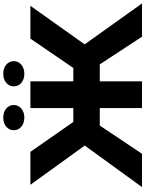

<svg xmlns="http://www.w3.org/2000/svg" viewBox="129 -1054 924 1223"><g transform="rotate(-90 591.5 -442.0)"><path d="M224.1 0H11.7L276.4 -364.7L26.4 -710.9H236.3L426.8 -437.5H515.1V-710.9H685.5V-437.5H770.5L957.5 -710.9H1166.5L920.9 -365.2L1181.6 0H969.7L793.5 -269H685.5V0H515.1V-269H403.8ZM454.1 -883.8Q489.7 -883.8 512.2 -864.7Q534.7 -845.7 534.7 -816.9Q534.7 -788.1 512.2 -768.8Q489.7 -749.5 454.1 -749.5Q418.5 -749.5 396.2 -768.8Q374 -788.1 374 -816.9Q374 -845.7 396.5 -864.7Q418.9 -883.8 454.1 -883.8ZM733.4 -883.8Q769 -883.8 791.5 -864.7Q814 -845.7 814 -816.9Q814 -788.1 791.5 -768.8Q769 -749.5 733.4 -749.5Q697.8 -749.5 675.5 -768.8Q653.3 -788.1 653.3 -816.9Q653.3 -845.7 675.8 -864.7Q698.2 -883.8 733.4 -883.8Z"/></g></svg>

Font: Bert Sans Black
Style: Regular
Weight: 900
Designer: Christian Robertson, Adam Twardoch, & Cristiano Sobral
Foundry: Google
Version: Version 12.135;January 10, 2020;FontCreator 12.0.0.2547 64-b